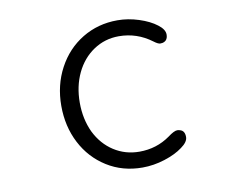

<svg xmlns="http://www.w3.org/2000/svg" viewBox="-79 -820 1158 940"><g transform="rotate(-10 500.0 -350.5)"><path d="M552.7 -637.7Q642.6 -637.7 715.8 -583Q736.3 -567.4 747.1 -567.4Q759.8 -567.4 766.1 -570.8Q772.5 -574.2 775.4 -577.1Q785.2 -586.9 785.2 -605.5Q785.2 -630.9 752.9 -655.3Q718.8 -681.6 665.5 -698.7Q612.3 -715.8 559.6 -715.8Q462.9 -715.8 384.8 -668.5Q306.6 -621.1 261.7 -537.1Q216.8 -453.1 216.8 -350.6Q216.8 -248 259.8 -165Q302.7 -82 380.4 -33.2Q458 15.6 556.6 15.6Q612.3 15.6 667.5 -2Q722.7 -19.5 757.8 -45.9Q792 -70.3 792 -94.7Q792 -125 770.5 -131.8Q762.7 -134.8 754.9 -134.8Q739.3 -134.8 708 -111.3Q640.6 -63.5 555.7 -63.5Q485.4 -63.5 428.7 -100.1Q372.1 -136.7 339.8 -202.1Q308.6 -268.6 308.6 -350.1Q308.6 -431.6 339.8 -497.1Q371.1 -562.5 427.2 -600.1Q483.4 -637.7 552.7 -637.7Z"/></g></svg>

Font: FakePearl
Style: Light
Weight: 350
Version: Version 1.2